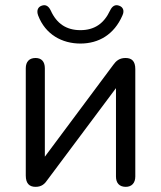

<svg xmlns="http://www.w3.org/2000/svg" viewBox="-20 -718 624 745"><path d="M118 7C142 7 154 -5 164 -20L430 -376V-33C430 -8 443 7 468 7C491 7 505 -8 505 -33V-450C505 -481 491 -493 467 -493C443 -493 430 -481 420 -467L154 -110V-453C154 -479 141 -493 118 -493C94 -493 80 -479 80 -453V-37C80 -6 94 7 118 7ZM292 -549C363 -549 423 -584 455 -658C464 -677 457 -691 442 -696C428 -701 416 -696 407 -677C383 -626 346 -601 292 -601C238 -601 200 -626 177 -677C168 -696 156 -701 142 -696C127 -691 121 -677 128 -658C156 -584 221 -549 292 -549Z"/></svg>

Font: SN Pro Book
Style: Regular
Weight: 350
Designer: Tobias Whetton
Foundry: Supernotes
Version: Version 1.003;Glyphs 3.3 (3324)